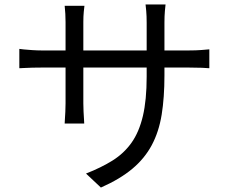

<svg xmlns="http://www.w3.org/2000/svg" viewBox="-20 -798 1040 864"><path d="M720 -459Q720 -359 707.5 -282Q695 -205 663 -145Q631 -85 575.5 -38.5Q520 8 434 46L367 -17Q436 -44 487 -76Q538 -108 572 -156Q606 -204 623 -276Q640 -348 640 -453V-696Q640 -726 638 -748.5Q636 -771 635 -778H725Q724 -771 722 -748.5Q720 -726 720 -696ZM360 -772Q359 -765 357 -745Q355 -725 355 -699V-333Q355 -315 356 -295.5Q357 -276 358 -261.5Q359 -247 359 -242H271Q271 -247 272 -261Q273 -275 274 -294.5Q275 -314 275 -333V-699Q275 -716 274 -735.5Q273 -755 271 -772ZM67 -578Q72 -577 87.5 -575.5Q103 -574 125 -572.5Q147 -571 167 -571H830Q863 -571 887 -573Q911 -575 922 -576V-491Q913 -492 888 -493Q863 -494 830 -494H167Q146 -494 125 -493.5Q104 -493 88.5 -492Q73 -491 67 -491Z"/></svg>

Font: Noto Sans KR
Style: Regular
Weight: 400
Designer: Ryoko NISHIZUKA  (kana, bopomofo & ideographs); Paul D. Hunt (Latin, Greek & Cyrillic); Sandoll Communications , Soo-you
Foundry: Adobe
Version: Version 2.004-H2;hotconv 1.0.118;makeotfexe 2.5.65603